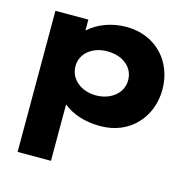

<svg xmlns="http://www.w3.org/2000/svg" viewBox="-113 -642 1023 1016"><g transform="rotate(15 398.5 -134.0)"><path d="M726 -257C726 -407 621 -528 457 -528C372.3 -528 299.7 -497 253.7 -455H251.5V-513H71V260H253.7V-49C304.5 -8 373.5 15 457 15C621 15 726 -107 726 -257ZM538 -257C538 -186 473.9 -136 392.8 -136C313 -136 249.3 -186 249.3 -257C249.3 -327 309.3 -377 392.8 -377C479.9 -377 538 -327 538 -257Z"/></g></svg>

Font: Hussar
Style: BdSuprExt
Weight: 700
Foundry: Cannot Into Space Fonts
Version: Version 2.00